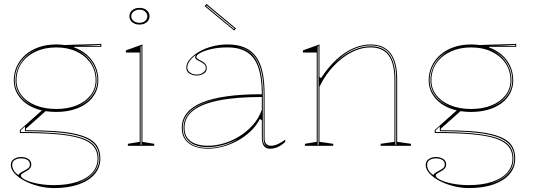

<svg xmlns="http://www.w3.org/2000/svg" viewBox="-20 -741 2709 976"><path d="M254 215Q215 215 176 205Q137 195 105.5 178.5Q74 162 54.5 141Q35 120 35 98Q35 84 42.5 75Q50 66 62 61.5Q74 57 87 57Q107 57 123 66.5Q139 76 139 95Q139 106 133.5 113Q128 120 120.5 125Q113 130 105 134Q97 138 91.5 142Q86 146 86 151Q86 162 109.5 173.5Q133 185 171.5 192.5Q210 200 254 200Q322 200 372 183.5Q422 167 449 136.5Q476 106 476 65Q476 28 455.5 3Q435 -22 389.5 -37Q344 -52 268 -58.5Q192 -65 81 -65V-80L202 -188L214 -178L112 -87V-79Q197 -79 260.5 -74.5Q324 -70 368 -59.5Q412 -49 439 -32.5Q466 -16 478 8.5Q490 33 490 65Q490 111 461 144.5Q432 178 379.5 196.5Q327 215 254 215ZM266 -172Q218 -172 178.5 -183.5Q139 -195 110.5 -216.5Q82 -238 66 -267.5Q50 -297 50 -332Q50 -372 66 -405.5Q82 -439 110.5 -463.5Q139 -488 178.5 -501.5Q218 -515 266 -515Q314 -515 353 -501.5Q392 -488 420.5 -463.5Q449 -439 464.5 -405.5Q480 -372 480 -332Q480 -297 464.5 -267.5Q449 -238 420.5 -216.5Q392 -195 352.5 -183.5Q313 -172 266 -172ZM266 -187Q325 -187 370 -205.5Q415 -224 440.5 -257Q466 -290 466 -332Q466 -382 440.5 -419.5Q415 -457 370 -478.5Q325 -500 266 -500Q207 -500 161 -478.5Q115 -457 89.5 -419.5Q64 -382 64 -332Q64 -290 89.5 -257Q115 -224 161 -205.5Q207 -187 266 -187ZM357 -490 308 -512Q327 -513 345.5 -513.5Q364 -514 383 -514.5Q402 -515 420.5 -515.5Q439 -516 457.5 -516.5Q476 -517 495 -518V-503H357ZM75 149Q75 144 82 139Q89 134 106 125Q116 120 124 113.5Q132 107 132 95Q132 79 118.5 71.5Q105 64 87 64Q69 64 55.5 72Q42 80 42 98Q42 105 44 111.5Q46 118 50 125Q54 132 60 138Q66 144 75 149ZM364 193Q392 185 414 172.5Q436 160 452 143.5Q468 127 476.5 107.5Q485 88 485 65Q485 26 465.5 -0.5Q446 -27 402 -43.5Q358 -60 285.5 -67Q213 -74 107 -74V-98L86 -79V-70Q197 -70 273 -63Q349 -56 395 -40.5Q441 -25 461 1Q481 27 481 65Q481 111 449 143.5Q417 176 364 193ZM177 -192Q122 -210 90.5 -247.5Q59 -285 59 -332Q59 -369 74.5 -402Q90 -435 120 -461Q150 -487 195 -500Q160 -490 134 -473Q108 -456 90.5 -434Q73 -412 64 -386Q55 -360 55 -332Q55 -308 63.5 -286.5Q72 -265 88 -246.5Q104 -228 126.5 -214.5Q149 -201 177 -192ZM352 -192Q381 -201 403.5 -214.5Q426 -228 442 -246.5Q458 -265 466.5 -286.5Q475 -308 475 -332Q475 -360 466.5 -385.5Q458 -411 441.5 -433Q425 -455 399.5 -471.5Q374 -488 340 -498Q384 -485 413 -459.5Q442 -434 456.5 -401.5Q471 -369 471 -332Q471 -285 439.5 -247.5Q408 -210 352 -192ZM364 -508H490V-513Q465 -511 432 -509.5Q399 -508 364 -508Z M689 -616Q674 -616 662.5 -621.5Q651 -627 644.5 -636.5Q638 -646 638 -658Q638 -671 644.5 -680.5Q651 -690 662.5 -695.5Q674 -701 689 -701Q704 -701 715.5 -695.5Q727 -690 733.5 -680.5Q740 -671 740 -658Q740 -646 733.5 -636.5Q727 -627 715.5 -621.5Q704 -616 689 -616ZM630 0V-10L690 -20V-474H620V-485L704 -515V-20L764 -10V0ZM695 -5H699V-507L695 -505ZM689 -625Q701 -625 710 -629.5Q719 -634 724 -641.5Q729 -649 729 -658Q729 -668 724 -675.5Q719 -683 710 -687.5Q701 -692 689 -692Q677 -692 667.5 -687.5Q658 -683 652.5 -675.5Q647 -668 647 -658Q647 -649 652.5 -641.5Q658 -634 667.5 -629.5Q677 -625 689 -625Z M1136 -515Q1187 -515 1222.5 -500Q1258 -485 1281 -454Q1304 -423 1314.5 -375Q1325 -327 1325 -262V-37Q1325 -17 1334.5 -8.5Q1344 0 1357 0Q1374 0 1393.5 -9Q1413 -18 1430 -31V-20Q1419 -9 1406 -1Q1393 7 1379.5 11Q1366 15 1353 15Q1331 15 1321 0.5Q1311 -14 1311 -43Q1311 -76 1311 -91.5Q1311 -107 1311 -114.5Q1311 -122 1311 -130L1301 -136Q1282 -100 1252 -72Q1222 -44 1185.5 -24.5Q1149 -5 1110.5 5Q1072 15 1037 15Q1001 15 971 4.5Q941 -6 922.5 -29.5Q904 -53 904 -91Q904 -176 1005 -219Q1106 -262 1311 -262Q1311 -344 1293.5 -396.5Q1276 -449 1237.5 -474.5Q1199 -500 1136 -500Q1090 -500 1054 -491.5Q1018 -483 998 -472Q978 -461 978 -451Q978 -447 984 -442.5Q990 -438 1006 -430Q1031 -417 1031 -395Q1031 -376 1015 -366.5Q999 -357 979 -357Q960 -357 943.5 -367Q927 -377 927 -398Q927 -419 944.5 -439.5Q962 -460 991.5 -477.5Q1021 -495 1058.5 -505Q1096 -515 1136 -515ZM1311 -248Q1180 -248 1092.5 -230.5Q1005 -213 961.5 -178.5Q918 -144 918 -91Q918 -58 934 -38Q950 -18 977 -9Q1004 0 1037 0Q1074 0 1115 -11.5Q1156 -23 1194.5 -46.5Q1233 -70 1264 -104Q1295 -138 1311 -183ZM1037 11Q1078 11 1118 -1.5Q1158 -14 1192 -36Q1154 -15 1113.5 -4Q1073 7 1037 7Q998 7 970 -4.5Q942 -16 927.5 -38Q913 -60 913 -91Q913 -157 980 -198Q1047 -239 1171 -249Q1044 -239 976.5 -198Q909 -157 909 -91Q909 -58 924 -35.5Q939 -13 968 -1Q997 11 1037 11ZM1183 -504Q1209 -499 1230 -488.5Q1251 -478 1267 -459Q1292 -430 1304 -380.5Q1316 -331 1316 -262V-37Q1316 -28 1318 -20.5Q1320 -13 1324 -7.5Q1328 -2 1334 2Q1336 4 1339 5.5Q1342 7 1346 8Q1331 1 1325.5 -9Q1320 -19 1320 -37V-262Q1320 -332 1307.5 -381Q1295 -430 1269 -460Q1258 -472 1245 -481Q1232 -490 1216.5 -495.5Q1201 -501 1183 -504ZM979 -362Q999 -362 1012.5 -372Q1026 -382 1026 -395Q1026 -409 1016 -416.5Q1006 -424 994 -430Q987 -433 979.5 -438Q972 -443 972 -451Q972 -457 977 -462Q963 -453 953 -442Q943 -431 937.5 -420Q932 -409 932 -398Q932 -383 945.5 -372.5Q959 -362 979 -362ZM1170 -586 1020 -710 1030 -721 1180 -596ZM1172 -596 1031 -713 1028 -710 1169 -593Z M2069 -10V0H1915V-10L1985 -20V-338Q1985 -420 1955 -460Q1925 -500 1863 -500Q1827 -500 1790 -485.5Q1753 -471 1718.5 -444Q1684 -417 1654.5 -380.5Q1625 -344 1604 -300V-20L1674 -10V0H1530V-10L1590 -20V-474H1520V-485L1604 -515V-350L1612 -344Q1648 -399 1689 -437Q1730 -475 1774.5 -495Q1819 -515 1863 -515Q1897 -515 1922.5 -504Q1948 -493 1965 -471Q1982 -449 1990.5 -416Q1999 -383 1999 -338V-20ZM1595 -5H1599V-507L1595 -505ZM1990 -5H1994V-338Q1994 -397 1979.5 -435Q1965 -473 1936 -491.5Q1907 -510 1863 -510Q1817 -510 1769.5 -487Q1722 -464 1675 -413Q1722 -461 1770 -483.5Q1818 -506 1863 -506Q1928 -506 1959 -464Q1990 -422 1990 -338Z M2363 215Q2324 215 2285 205Q2246 195 2214.5 178.5Q2183 162 2163.5 141Q2144 120 2144 98Q2144 84 2151.5 75Q2159 66 2171 61.5Q2183 57 2196 57Q2216 57 2232 66.5Q2248 76 2248 95Q2248 106 2242.5 113Q2237 120 2229.5 125Q2222 130 2214 134Q2206 138 2200.5 142Q2195 146 2195 151Q2195 162 2218.5 173.5Q2242 185 2280.5 192.5Q2319 200 2363 200Q2431 200 2481 183.5Q2531 167 2558 136.5Q2585 106 2585 65Q2585 28 2564.5 3Q2544 -22 2498.5 -37Q2453 -52 2377 -58.5Q2301 -65 2190 -65V-80L2311 -188L2323 -178L2221 -87V-79Q2306 -79 2369.5 -74.5Q2433 -70 2477 -59.5Q2521 -49 2548 -32.5Q2575 -16 2587 8.5Q2599 33 2599 65Q2599 111 2570 144.5Q2541 178 2488.5 196.5Q2436 215 2363 215ZM2375 -172Q2327 -172 2287.5 -183.5Q2248 -195 2219.5 -216.5Q2191 -238 2175 -267.5Q2159 -297 2159 -332Q2159 -372 2175 -405.5Q2191 -439 2219.5 -463.5Q2248 -488 2287.5 -501.5Q2327 -515 2375 -515Q2423 -515 2462 -501.5Q2501 -488 2529.5 -463.5Q2558 -439 2573.5 -405.5Q2589 -372 2589 -332Q2589 -297 2573.5 -267.5Q2558 -238 2529.5 -216.5Q2501 -195 2461.5 -183.5Q2422 -172 2375 -172ZM2375 -187Q2434 -187 2479 -205.5Q2524 -224 2549.5 -257Q2575 -290 2575 -332Q2575 -382 2549.5 -419.5Q2524 -457 2479 -478.5Q2434 -500 2375 -500Q2316 -500 2270 -478.5Q2224 -457 2198.5 -419.5Q2173 -382 2173 -332Q2173 -290 2198.5 -257Q2224 -224 2270 -205.5Q2316 -187 2375 -187ZM2466 -490 2417 -512Q2436 -513 2454.5 -513.5Q2473 -514 2492 -514.5Q2511 -515 2529.5 -515.5Q2548 -516 2566.5 -516.5Q2585 -517 2604 -518V-503H2466ZM2184 149Q2184 144 2191 139Q2198 134 2215 125Q2225 120 2233 113.5Q2241 107 2241 95Q2241 79 2227.5 71.5Q2214 64 2196 64Q2178 64 2164.5 72Q2151 80 2151 98Q2151 105 2153 111.5Q2155 118 2159 125Q2163 132 2169 138Q2175 144 2184 149ZM2473 193Q2501 185 2523 172.5Q2545 160 2561 143.5Q2577 127 2585.5 107.5Q2594 88 2594 65Q2594 26 2574.5 -0.5Q2555 -27 2511 -43.5Q2467 -60 2394.5 -67Q2322 -74 2216 -74V-98L2195 -79V-70Q2306 -70 2382 -63Q2458 -56 2504 -40.5Q2550 -25 2570 1Q2590 27 2590 65Q2590 111 2558 143.5Q2526 176 2473 193ZM2286 -192Q2231 -210 2199.5 -247.5Q2168 -285 2168 -332Q2168 -369 2183.5 -402Q2199 -435 2229 -461Q2259 -487 2304 -500Q2269 -490 2243 -473Q2217 -456 2199.5 -434Q2182 -412 2173 -386Q2164 -360 2164 -332Q2164 -308 2172.5 -286.5Q2181 -265 2197 -246.5Q2213 -228 2235.5 -214.5Q2258 -201 2286 -192ZM2461 -192Q2490 -201 2512.5 -214.5Q2535 -228 2551 -246.5Q2567 -265 2575.5 -286.5Q2584 -308 2584 -332Q2584 -360 2575.5 -385.5Q2567 -411 2550.5 -433Q2534 -455 2508.5 -471.5Q2483 -488 2449 -498Q2493 -485 2522 -459.5Q2551 -434 2565.5 -401.5Q2580 -369 2580 -332Q2580 -285 2548.5 -247.5Q2517 -210 2461 -192ZM2473 -508H2599V-513Q2574 -511 2541 -509.5Q2508 -508 2473 -508Z"/></svg>

Font: Kalnia Glaze Thin Thin
Style: Regular
Weight: 250
Version: Version 1.110